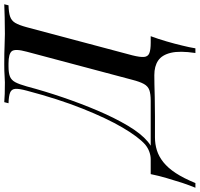

<svg xmlns="http://www.w3.org/2000/svg" viewBox="-185 -710 938 902"><g transform="rotate(-90 284.0 -259.0)"><path d="M382 -3Q361 -3 337 -2.5Q313 -2 277.5 -1Q242 0 188 0H90Q58 0 29 9Q0 18 -27 39.5Q-54 61 -78 97.5Q-102 134 -125 190H-147Q-142 178 -136 162Q-130 146 -124 128Q-113 94 -101.5 54.5Q-90 15 -83 -20H261Q294 -20 312 -26.5Q330 -33 340.5 -52Q351 -71 360 -106L492 -602Q507 -657 494.5 -672.5Q482 -688 437 -688H423Q393 -688 376 -681.5Q359 -675 349 -656.5Q339 -638 329 -602Q307 -519 277.5 -432.5Q248 -346 214.5 -267.5Q181 -189 144.5 -127.5Q108 -66 70 -34Q51 -18 29 -9Q7 0 -19 1L-13 -20Q4 -20 22 -26.5Q40 -33 56 -46Q92 -78 135.5 -152Q179 -226 224.5 -340Q270 -454 309 -602Q319 -639 317.5 -656.5Q316 -674 300 -680.5Q284 -687 250 -688L255 -708Q287 -705 348 -705Q362 -705 380 -706.5Q398 -708 433 -708Q489 -708 520 -706.5Q551 -705 576 -705Q617 -705 653.5 -706Q690 -707 715 -708L710 -688Q676 -687 657 -680.5Q638 -674 627.5 -656.5Q617 -639 607 -602L475 -106Q466 -70 467.5 -51.5Q469 -33 485 -26.5Q501 -20 534 -20H565Q552 15 540.5 54.5Q529 94 521 128Q517 145 513.5 160.5Q510 176 508 190H486Q497 117 487 75Q477 33 450.5 15Q424 -3 382 -3Z"/></g></svg>

Font: Playfair Display Medium
Style: Italic
Weight: 500
Italic angle: -14°
Designer: Claus Eggers Sørensen
Foundry: Claus Eggers Sørensen
Version: Version 1.203